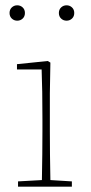

<svg xmlns="http://www.w3.org/2000/svg" viewBox="-20 -704 343 724"><path d="M65.5 -676Q74 -668 74 -655Q74 -642 65.5 -634Q57 -626 45 -626Q33 -626 24.5 -634Q16 -642 16 -655Q16 -668 24.5 -676Q33 -684 45 -684Q57 -684 65.5 -676ZM168 -352V-210Q168 -127 170 -25L251 -20V0H48V-20L138 -25Q140 -129 140 -210V-255Q140 -366 137 -442H44V-462L160 -474L170 -468ZM210.5 -676Q219 -684 231 -684Q243 -684 251.5 -676Q260 -668 260 -655Q260 -642 251.5 -634Q243 -626 231 -626Q219 -626 210.5 -634Q202 -642 202 -655Q202 -668 210.5 -676Z"/></svg>

Font: TypoPRO Source Serif Pro
Style: Regular
Weight: 200
Designer: Frank Grießhammer
Foundry: Adobe Systems Incorporated
Version: Version 1.017;PS (version unavailable);hotconv 1.0.79;makeot